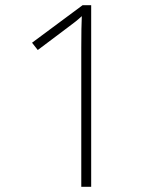

<svg xmlns="http://www.w3.org/2000/svg" viewBox="-20 -810 612 737"><path d="M330 -93H292V-626Q292 -669 292.5 -697.5Q293 -726 294 -748Q281 -736 269 -726.5Q257 -717 238 -703L125 -618L103 -646L297 -790H330Z"/></svg>

Font: Noto Sans Kannada UI ExtraLight
Style: Regular
Weight: 200
Designer: Jelle Bosma - Monotype Design Team
Foundry: Monotype Imaging Inc.
Version: Version 2.005; ttfautohint (v1.8.4.7-5d5b)